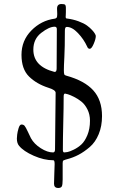

<svg xmlns="http://www.w3.org/2000/svg" viewBox="-20 -786 573 956"><path d="M64 -96Q64 -102 65.5 -115.5Q67 -129 72.5 -147.5Q78 -166 87 -166Q97 -166 102.5 -159.5Q108 -153 118.5 -130.5Q129 -108 134 -98Q150 -69 183 -48Q216 -27 244 -27Q254 -27 254 -42Q254 -106 255.5 -186.5Q257 -267 257 -324Q257 -338 221 -349Q162 -368 124.5 -405Q87 -442 87 -513Q87 -584 136 -634Q185 -684 252 -693Q259 -694 262 -698Q265 -702 265 -716Q265 -722 264.5 -730Q264 -738 264 -743Q264 -766 286 -766Q301 -766 304.5 -762Q308 -758 308 -748Q308 -736 308 -726Q308 -716 307.5 -710Q307 -704 307 -703Q307 -694 312 -694Q344 -690 371 -680Q398 -670 413 -659Q428 -648 438.5 -636.5Q449 -625 453 -617.5Q457 -610 457 -607Q457 -592 446.5 -567.5Q436 -543 427 -543Q418 -543 414 -554Q397 -591 368 -621.5Q339 -652 312 -652Q303 -652 303 -633Q303 -549 300.5 -503Q298 -457 298 -437Q298 -421 300 -416Q302 -411 311 -409Q401 -384 444.5 -336Q488 -288 488 -208Q488 -158 471.5 -118Q455 -78 427 -54Q399 -30 371.5 -15.5Q344 -1 313 7Q310 8 306 9Q294 12 293 17Q292 20 292 26V45V108Q292 135 287.5 142.5Q283 150 270 150Q249 150 249 129Q249 111 250.5 76.5Q252 42 252 31Q252 12 246 12Q199 12 148 -10.5Q97 -33 75 -60Q64 -73 64 -96ZM146 -539Q146 -455 251 -428H253Q262 -428 262 -445Q262 -489 262.5 -544Q263 -599 263 -641Q263 -653 252 -653Q225 -653 185.5 -622.5Q146 -592 146 -539ZM293 -40Q293 -27 300 -27Q305 -27 316 -29Q327 -31 347.5 -41Q368 -51 385 -66.5Q402 -82 415 -113Q428 -144 428 -185Q428 -216 415.5 -241Q403 -266 385.5 -280Q368 -294 349 -303.5Q330 -313 318.5 -316.5Q307 -320 304 -320Q297 -320 297 -306Q297 -253 295 -173Q293 -93 293 -40Z"/></svg>

Font: OFL Sorts Mill Goudy TT
Style: Regular
Weight: 500
Version: Version 003.000